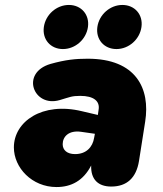

<svg xmlns="http://www.w3.org/2000/svg" viewBox="-20 -743 657 775"><path d="M208 12C267 12 316 -13 348 -75C346 -18 377 10 429 10C492 10 530 -25 541 -93L566 -252C587 -385 530 -506 334 -506C285 -506 245 -502 184 -485C61 -449 115 -308 221 -339C262 -351 269 -356 304 -356C358 -356 384 -335 378 -300L375 -279L311 -294C150 -333 36 -252 36 -148C36 -66 109 12 208 12ZM234 -545C284 -545 328 -584 335 -634C342 -684 308 -723 258 -723C208 -723 164 -684 157 -634C150 -584 184 -545 234 -545ZM450 -545C500 -545 544 -584 551 -634C558 -684 524 -723 474 -723C424 -723 380 -684 373 -634C366 -584 400 -545 450 -545ZM233 -161C233 -191 257 -218 307 -211L363 -203L360 -187C354 -149 328 -121 283 -121C251 -121 233 -137 233 -161Z"/></svg>

Font: SN Pro Black
Style: Italic
Weight: 900
Italic angle: -9°
Designer: Tobias Whetton
Foundry: Supernotes
Version: Version 1.001;Glyphs 3.2 (3249)